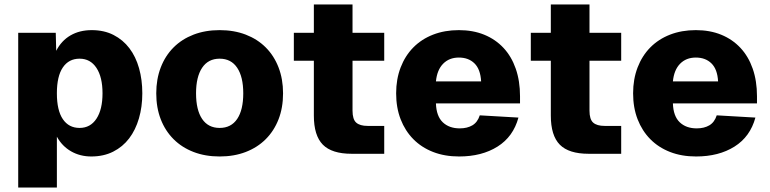

<svg xmlns="http://www.w3.org/2000/svg" viewBox="-20 -684 3423 854"><path d="M61 150V-538H228L230 -458Q253 -503 293.5 -526.5Q334 -550 388 -550Q443 -550 485 -528.5Q527 -507 555.5 -469.5Q584 -432 598.5 -380.5Q613 -329 613 -269Q613 -209 598 -157.5Q583 -106 554.5 -68.5Q526 -31 483.5 -9.5Q441 12 386 12Q336 12 296 -11Q256 -34 233 -76V150ZM334 -115Q382 -115 409 -156Q436 -197 436 -269Q436 -341 409 -382Q382 -423 334 -423Q286 -423 259.5 -384Q233 -345 233 -269Q233 -193 259.5 -154Q286 -115 334 -115Z M957 12Q893 12 841 -8Q789 -28 752 -65Q715 -102 695 -153.5Q675 -205 675 -269Q675 -332 695 -384Q715 -436 752 -473Q789 -510 841 -530Q893 -550 957 -550Q1021 -550 1073 -530Q1125 -510 1162 -473Q1199 -436 1219 -384Q1239 -332 1239 -269Q1239 -205 1219 -153.5Q1199 -102 1162 -65Q1125 -28 1073 -8Q1021 12 957 12ZM957 -115Q1008 -115 1035 -155Q1062 -195 1062 -269Q1062 -342 1035 -382.5Q1008 -423 957 -423Q906 -423 879 -382.5Q852 -342 852 -269Q852 -195 879 -155Q906 -115 957 -115Z M1544 0Q1456 0 1416 -40.5Q1376 -81 1376 -170V-414H1287V-538H1376V-664H1548V-538H1689V-414H1548V-192Q1548 -153 1564.5 -138.5Q1581 -124 1615 -124H1689V0Z M2022 12Q1958 12 1906.5 -8Q1855 -28 1818.5 -65Q1782 -102 1762 -153.5Q1742 -205 1742 -269Q1742 -332 1762 -384Q1782 -436 1818.5 -473Q1855 -510 1906.5 -530Q1958 -550 2021 -550Q2084 -550 2134 -529.5Q2184 -509 2219.5 -471Q2255 -433 2274 -378.5Q2293 -324 2293 -256V-224H1919Q1921 -167 1949.5 -140Q1978 -113 2025 -113Q2058 -113 2081 -126.5Q2104 -140 2114 -171L2286 -161Q2263 -76 2193 -32Q2123 12 2022 12ZM2120 -322Q2117 -376 2090.5 -402Q2064 -428 2021 -428Q1978 -428 1951 -400.5Q1924 -373 1919 -322Z M2598 0Q2510 0 2470 -40.5Q2430 -81 2430 -170V-414H2341V-538H2430V-664H2602V-538H2743V-414H2602V-192Q2602 -153 2618.5 -138.5Q2635 -124 2669 -124H2743V0Z M3076 12Q3012 12 2960.5 -8Q2909 -28 2872.5 -65Q2836 -102 2816 -153.5Q2796 -205 2796 -269Q2796 -332 2816 -384Q2836 -436 2872.5 -473Q2909 -510 2960.5 -530Q3012 -550 3075 -550Q3138 -550 3188 -529.5Q3238 -509 3273.5 -471Q3309 -433 3328 -378.5Q3347 -324 3347 -256V-224H2973Q2975 -167 3003.5 -140Q3032 -113 3079 -113Q3112 -113 3135 -126.5Q3158 -140 3168 -171L3340 -161Q3317 -76 3247 -32Q3177 12 3076 12ZM3174 -322Q3171 -376 3144.5 -402Q3118 -428 3075 -428Q3032 -428 3005 -400.5Q2978 -373 2973 -322Z"/></svg>

Font: Geist ExtBd
Style: Regular
Weight: 400
Designer: Basement.studio, Andrés Briganti, Mateo Zaragoza
Foundry: Basement.studio, Vercel, Andrés Briganti, Guido Ferreyra, Mateo Zaragoza
Version: Version 1.401